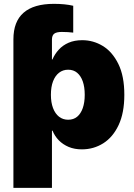

<svg xmlns="http://www.w3.org/2000/svg" viewBox="-20 -753 682 978"><path d="M48.3 -409.7V-552.7Q48.3 -643.1 100.1 -688.2Q151.9 -733.4 254.9 -733.4Q282.7 -733.4 307.6 -731Q332.5 -728.5 353 -723.6V-586.9Q339.4 -588.4 325 -589.4Q310.5 -590.3 294.9 -590.3Q268.1 -590.3 256.3 -581.5Q244.6 -572.8 244.6 -550.8V-409.7ZM48.3 204.1V-541H242.7V-450.2H247.1Q258.8 -477.5 279.3 -500Q299.8 -522.5 329.6 -535.4Q359.4 -548.3 398.9 -548.3Q455.1 -548.3 503.7 -518.8Q552.2 -489.3 582.8 -427.5Q613.3 -365.7 613.3 -270Q613.3 -177.7 584.2 -116Q555.2 -54.2 506.1 -23.2Q457 7.8 397 7.8Q359.4 7.8 329.8 -4.6Q300.3 -17.1 279.5 -38.3Q258.8 -59.6 247.6 -87.4H244.6V204.1ZM327.1 -143.1Q354.5 -143.1 373 -158.4Q391.6 -173.8 401.6 -202.4Q411.6 -231 411.6 -270Q411.6 -310.1 401.6 -338.4Q391.6 -366.7 373 -382.3Q354.5 -397.9 327.1 -397.9Q300.3 -397.9 280.5 -382.3Q260.7 -366.7 250 -338.4Q239.3 -310.1 239.3 -270Q239.3 -231.4 250 -202.9Q260.7 -174.3 280.5 -158.7Q300.3 -143.1 327.1 -143.1Z"/></svg>

Font: Inter 17pt Black
Style: Regular
Weight: 900
Version: Version 4.001;git-66647c0bb